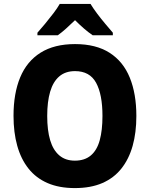

<svg xmlns="http://www.w3.org/2000/svg" viewBox="-20 -950 765 980"><path d="M676 -358Q676 -273 657 -205.5Q638 -138 599.5 -89.5Q561 -41 502 -15.5Q443 10 362 10Q282 10 223 -15.5Q164 -41 125.5 -89.5Q87 -138 68 -206Q49 -274 49 -359Q49 -473 83 -555Q117 -637 187 -681Q257 -725 363 -725Q470 -725 539.5 -680.5Q609 -636 642.5 -553.5Q676 -471 676 -358ZM221 -358Q221 -285 236 -234.5Q251 -184 282.5 -157Q314 -130 362 -130Q412 -130 443.5 -156.5Q475 -183 489 -234Q503 -285 503 -358Q503 -468 470.5 -527.5Q438 -587 363 -587Q314 -587 282.5 -560Q251 -533 236 -482Q221 -431 221 -358ZM442 -930Q456 -907 475.5 -881Q495 -855 516.5 -829.5Q538 -804 556 -783V-770H453Q431 -785 409 -804Q387 -823 363 -847Q338 -823 317 -804Q296 -785 275 -770H171V-783Q188 -802 210 -828.5Q232 -855 252.5 -882Q273 -909 285 -930Z"/></svg>

Font: Noto Sans Khmer SemiCondensed ExtraBold
Style: Regular
Weight: 800
Width: 4
Designer: Danh Hong and the Monotype Design Team
Foundry: Monotype Imaging Inc.
Version: Version 2.004